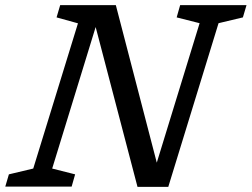

<svg xmlns="http://www.w3.org/2000/svg" viewBox="-42 -724 976 745"><path d="M577.5 -50 559.5 -70.5 732.5 -634 643.5 -656.5 657 -704H914.5L900.5 -656.5L806 -634L611 1H491.5L322 -646.5L334.5 -636.5L160.5 -70L249.5 -47.5L236 0H-21.5L-7.5 -47.5L87 -70L260.5 -633.5L177.5 -656.5L191.5 -704H407.5Z"/></svg>

Font: Newsreader 7pt
Style: Italic
Weight: 400
Italic angle: -17°
Designer: Hugues Gentile
Foundry: Production Type
Version: Version 1.003